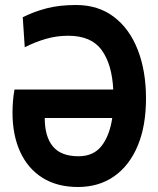

<svg xmlns="http://www.w3.org/2000/svg" viewBox="-20 -734 634 768"><path d="M564 -340Q564 -230 530.8 -150.8Q497.5 -71.5 436.5 -28.8Q375.5 14 292 14Q208.5 14 150 -22.8Q91.5 -59.5 60.8 -126.5Q30 -193.5 30 -284Q30 -304.5 31.8 -328Q33.5 -351.5 38 -376H433Q428 -477 386.5 -534Q345 -591 253 -591Q206.5 -591 163.5 -578.5Q120.5 -566 79 -545L71 -665Q115.5 -687.5 166.8 -700.8Q218 -714 284 -714Q373.5 -714 436 -666.2Q498.5 -618.5 531.2 -534.2Q564 -450 564 -340ZM294 -109Q354 -109 386.2 -150.2Q418.5 -191.5 429 -262H159Q159 -187 191.8 -148Q224.5 -109 294 -109Z"/></svg>

Font: Cabin Condensed
Style: Bold
Weight: 700
Width: 3
Designer: Pablo Impallari
Foundry: Pablo Impallari. http://www.impallari.com Igino Marini. http://www.ikern.com
Version: Version 3.001; ttfautohint (v1.8.3)